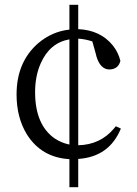

<svg xmlns="http://www.w3.org/2000/svg" viewBox="-20 -739 578 809"><path d="M272.5 -129.9V-573.2Q189.5 -558.6 151.4 -471.7Q127.9 -418.9 127.9 -350.6Q127.9 -212.9 210.9 -155.3Q239.3 -136.7 272.5 -129.9ZM467.8 -207 489.3 -197.3Q440.4 -78.1 309.6 -69.3V49.8H272.5V-68.4Q155.3 -75.2 93.8 -171.9Q49.8 -243.2 49.8 -340.8Q49.8 -477.5 140.6 -556.6Q199.2 -606.4 272.5 -614.3V-718.8H309.6V-616.2Q402.3 -612.3 455.1 -547.9Q478.5 -518.6 487.3 -482.4Q478.5 -447.3 441.4 -446.3Q403.3 -446.3 386.7 -500Q384.8 -505.9 383.8 -511.7L369.1 -564.5Q339.8 -574.2 309.6 -576.2V-127Q402.3 -128.9 460 -197.3Q463.9 -202.1 467.8 -207Z"/></svg>

Font: GenYoMin JP Regular
Style: Regular
Weight: 400
Version: Version 1.001;PS 1;hotconv 16.6.51;makeotf.lib2.5.65220 DEVE